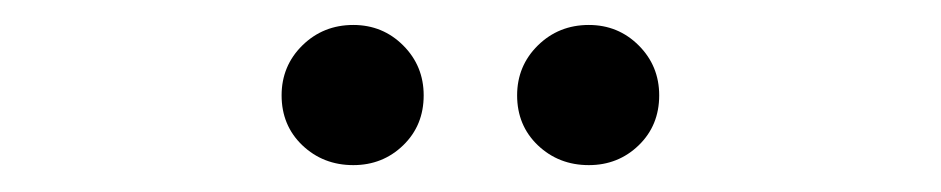

<svg xmlns="http://www.w3.org/2000/svg" viewBox="-20 -666 735 150"><path d="M256 -537Q232.5 -537 216.2 -552.5Q200 -568 200 -591.5Q200 -614.5 216.2 -630.5Q232.5 -646.5 256 -646.5Q279 -646.5 295 -630.5Q311 -614.5 311 -591.5Q311 -568 295 -552.5Q279 -537 256 -537ZM440 -537Q416.5 -537 400.2 -552.5Q384 -568 384 -591.5Q384 -614.5 400.2 -630.5Q416.5 -646.5 440 -646.5Q463 -646.5 479 -630.5Q495 -614.5 495 -591.5Q495 -568 479 -552.5Q463 -537 440 -537Z"/></svg>

Font: Urbanist SemiBold
Style: Regular
Weight: 600
Designer: Corey Hu
Foundry: Corey Hu
Version: Version 1.321; ttfautohint (v1.8.4.7-5d5b)